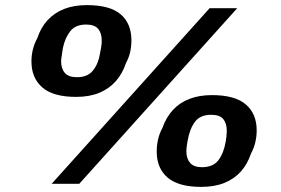

<svg xmlns="http://www.w3.org/2000/svg" viewBox="-20 -719 1098 751"><path d="M182 0 800 -687H908L290 0ZM278 -340Q188 -340 145.5 -377Q103 -414 103 -479Q103 -504 109 -527Q115 -550 126 -570Q140 -612 166.5 -640.5Q193 -669 231 -684Q269 -699 320 -699Q410 -699 452 -663Q494 -627 494 -561Q494 -537 489 -515Q484 -493 473 -473Q459 -431 433 -401.5Q407 -372 368.5 -356Q330 -340 278 -340ZM767 12Q678 12 635.5 -24.5Q593 -61 593 -126Q593 -151 598.5 -174.5Q604 -198 615 -218Q630 -260 656 -288.5Q682 -317 720.5 -332Q759 -347 809 -347Q899 -347 941.5 -310.5Q984 -274 984 -209Q984 -185 978.5 -162Q973 -139 962 -119Q948 -77 922 -48Q896 -19 857.5 -3.5Q819 12 767 12ZM281 -417Q323 -417 344 -443.5Q365 -470 371 -509Q374 -524 375.5 -533Q377 -542 377.5 -548.5Q378 -555 378 -560Q378 -589 364 -606Q350 -623 317 -623Q275 -623 254.5 -596.5Q234 -570 226 -531Q224 -517 222.5 -507.5Q221 -498 220 -491.5Q219 -485 219 -480Q219 -451 233.5 -434Q248 -417 281 -417ZM770 -65Q813 -65 834 -92Q855 -119 863 -166Q865 -177 865.5 -184Q866 -191 866.5 -197Q867 -203 867 -208Q867 -236 853.5 -253Q840 -270 806 -270Q763 -270 742.5 -242.5Q722 -215 714 -169Q712 -159 711 -151Q710 -143 709.5 -138Q709 -133 709 -127Q709 -99 723.5 -82Q738 -65 770 -65Z"/></svg>

Font: Archivo SemiExpanded ExtraBold
Style: Italic
Weight: 800
Width: 6
Italic angle: -10°
Designer: Hector Gatti
Foundry: Omnibus-Type
Version: Version 2.001